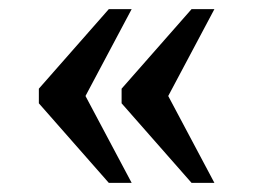

<svg xmlns="http://www.w3.org/2000/svg" viewBox="-20 -480 554 420"><path d="M399 -80 246 -254V-286L399 -460H449L348 -270L449 -80ZM218 -80 65 -254V-286L218 -460H268L167 -270L268 -80Z"/></svg>

Font: Noto Serif Armenian
Style: Regular
Weight: 400
Designer: Monotype Design Team
Foundry: Monotype Imaging Inc.
Version: Version 2.007